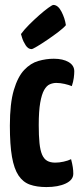

<svg xmlns="http://www.w3.org/2000/svg" viewBox="-20 -748 331 778"><path d="M168 10Q129 10 101 0Q73 -10 55 -37Q37 -64 28.5 -112.5Q20 -161 20 -239Q20 -329 36 -383Q52 -437 78 -464.5Q104 -492 135.5 -501Q167 -510 198 -510Q235 -510 258 -496.5Q281 -483 281 -459Q281 -448 279 -432.5Q277 -417 271 -399Q259 -404 241.5 -408Q224 -412 208 -412Q195 -412 182 -406.5Q169 -401 159 -383.5Q149 -366 143 -332Q137 -298 137 -241Q137 -198 140 -168.5Q143 -139 150.5 -121.5Q158 -104 171 -96.5Q184 -89 204 -89Q220 -89 238 -93Q256 -97 268 -103Q273 -84 275 -70.5Q277 -57 277 -44Q277 -19 246.5 -4.5Q216 10 168 10ZM108 -549Q94 -549 84 -564.5Q74 -580 69.5 -595Q65 -610 65 -610Q78 -628 98 -648Q118 -668 139 -686.5Q160 -705 176 -716.5Q192 -728 196 -728Q215 -728 229 -701Q243 -674 247 -646Q238 -635 217 -619Q196 -603 172.5 -587Q149 -571 130.5 -560Q112 -549 108 -549Z"/></svg>

Font: Yanone Kaffeesatz ExtraLight
Style: Regular
Weight: 200
Designer: Yanone (Cyrillic: Daniel Pouzeot, Huerta Tipografica, and Cyreal)
Foundry: Yanone
Version: Version 2.003